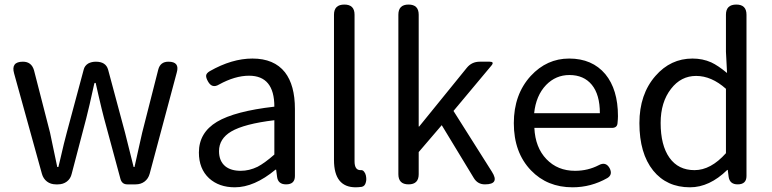

<svg xmlns="http://www.w3.org/2000/svg" viewBox="-20 -797 3338 830"><path d="M221.7 0Q199.2 0 183.1 -12.2Q167 -24.4 161.1 -45.9L41 -479.5Q26.4 -530.3 79.1 -530.3Q116.2 -530.3 127 -493.2L196.3 -223.6Q199.2 -208 206.1 -176.8Q220.7 -109.4 227.5 -75.2H232.4Q235.4 -85.9 240.2 -107.4Q257.8 -184.6 268.6 -223.6L341.8 -496.1Q345.7 -512.7 361.3 -522.5Q376 -530.3 394.5 -530.3Q437.5 -530.3 447.3 -496.1L520.5 -223.6Q524.4 -207 533.2 -172.9Q548.8 -108.4 557.6 -75.2H561.5Q567.4 -101.6 579.1 -154.3Q588.9 -200.2 594.7 -223.6L664.1 -496.1Q672.9 -530.3 708 -530.3Q757.8 -530.3 744.1 -483.4L627 -45.9Q621.1 -24.4 605 -12.2Q588.9 0 566.4 0H560.5H530.3Q507.8 0 501 -22.5L429.7 -286.1Q420.9 -319.3 405.3 -386.7Q397.5 -420.9 393.6 -438.5H388.7Q387.7 -436.5 386.7 -431.6Q365.2 -333 352.5 -284.2L290 -45.9Q285.2 -24.4 269 -12.2Q252.9 0 230.5 0Z M995.1 12.7Q926.8 12.7 883.8 -26.4Q839.8 -67.4 839.8 -137.7Q839.8 -223.6 918 -270.5Q995.1 -316.4 1166 -335.9Q1166 -469.7 1056.6 -469.7Q996.1 -469.7 926.8 -431.6Q896.5 -413.1 878.9 -445.3Q870.1 -460.9 871.1 -470.7Q872.1 -480.5 886.7 -489.3Q982.4 -543.9 1071.3 -543.9Q1165 -543.9 1211.9 -484.4Q1254.9 -428.7 1254.9 -326.2V-163.1V-36.1Q1254.9 0 1216.8 0Q1181.6 0 1177.7 -33.2L1173.8 -63.5H1170.9Q1079.1 12.7 995.1 12.7ZM1020.5 -58.6Q1057.6 -58.6 1093.8 -76.2Q1125 -92.8 1166 -128.9V-203.1V-277.3Q1036.1 -261.7 979.5 -228.5Q926.8 -197.3 926.8 -143.6Q926.8 -100.6 954.1 -78.1Q978.5 -58.6 1020.5 -58.6Z M1517.6 12.7Q1423.8 12.7 1423.8 -105.5V-733.4Q1423.8 -777.3 1468.8 -777.3Q1512.7 -777.3 1512.7 -733.4V-438.5V-99.6Q1512.7 -61.5 1538.1 -61.5Q1539.1 -61.5 1540 -61.5Q1547.9 -62.5 1553.7 -55.2Q1559.6 -47.9 1561.5 -39.1Q1565.4 -21.5 1561.5 -8.8Q1557.6 7.8 1543.9 10.7Q1528.3 12.7 1517.6 12.7Z M1746.1 0Q1702.1 0 1702.1 -43.9V-733.4Q1702.1 -777.3 1746.1 -777.3Q1790 -777.3 1790 -733.4V-250H1792L1998 -503.9Q2019.5 -530.3 2053.7 -530.3H2068.4H2096.7Q2118.2 -530.3 2104.5 -513.7L1940.4 -317.4L2106.4 -54.7Q2141.6 0 2076.2 0Q2044.9 0 2028.3 -27.3L1889.6 -255.9L1790 -139.6V-43.9Q1790 0 1746.1 0Z M2455.1 12.7Q2345.7 12.7 2275.4 -60.5Q2201.2 -137.7 2201.2 -264.6Q2201.2 -388.7 2274.4 -468.8Q2343.8 -543.9 2440.4 -543.9Q2540 -543.9 2596.7 -476.6Q2651.4 -410.2 2651.4 -294.9Q2651.4 -283.2 2649.4 -263.7Q2647.5 -244.1 2625 -244.1H2468.8H2290Q2293.9 -159.2 2342.3 -108.9Q2390.6 -58.6 2465.8 -58.6Q2521.5 -58.6 2568.4 -83Q2598.6 -99.6 2615.2 -70.3Q2629.9 -42 2605.5 -27.3Q2535.2 12.7 2455.1 12.7ZM2289.1 -307.6H2430.7H2573.2Q2573.2 -387.7 2538.6 -430.2Q2503.9 -472.7 2441.4 -472.7Q2382.8 -472.7 2340.8 -429.7Q2296.9 -383.8 2289.1 -307.6Z M2962.9 12.7Q2862.3 12.7 2803.7 -59.6Q2744.1 -133.8 2744.1 -264.6Q2744.1 -389.6 2813.5 -468.8Q2878.9 -543.9 2973.6 -543.9Q3017.6 -543.9 3054.7 -527.3Q3084 -513.7 3123 -481.4L3118.2 -573.2V-733.4Q3118.2 -777.3 3163.1 -777.3Q3207 -777.3 3207 -733.4V-388.7V-36.1Q3207 0 3168.9 0Q3134.8 0 3129.9 -32.2L3126 -62.5H3124Q3046.9 12.7 2962.9 12.7ZM2982.4 -61.5Q3052.7 -61.5 3118.2 -134.8V-273.4V-413.1Q3055.7 -468.8 2989.3 -468.8Q2923.8 -468.8 2880.9 -413.1Q2835.9 -355.5 2835.9 -265.6Q2835.9 -168.9 2874 -115.2Q2912.1 -61.5 2982.4 -61.5Z"/></svg>

Font: Bpmf GenSen Rounded R
Style: R
Weight: 400
Foundry: But Ko
Version: Version 1.320